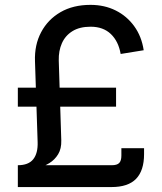

<svg xmlns="http://www.w3.org/2000/svg" viewBox="-20 -757 655 777"><path d="M52.2 -65.9V-88.4Q95.2 -88.4 114.5 -112.5Q133.8 -136.7 132.3 -182.1L121.6 -508.8Q119.1 -575.2 146.5 -626.7Q173.8 -678.2 224.9 -707.8Q275.9 -737.3 346.2 -737.3Q402.8 -737.3 448.2 -714.6Q493.7 -691.9 523.4 -650.6Q553.2 -609.4 561.5 -553.7L468.3 -538.6Q459.5 -589.8 428.5 -619.4Q397.5 -648.9 346.7 -648.9Q302.2 -648.9 273.2 -630.9Q244.1 -612.8 230.5 -582Q216.8 -551.3 217.8 -512.2L228 -189Q229 -155.3 215.3 -132.8Q201.7 -110.4 179.7 -96.9Q157.7 -83.5 132.8 -76.7Q107.9 -69.8 86.4 -67.9Q64.9 -65.9 52.2 -65.9ZM52.2 0V-88.4H432.6Q453.6 -88.4 462.4 -97.4Q471.2 -106.4 471.2 -127.4V-157.2H563V-133.3Q563 -66.9 530.8 -33.4Q498.5 0 431.2 0ZM52.2 -325.2V-402.3H449.7V-325.2Z"/></svg>

Font: Inter Cardless
Style: Regular
Weight: 400
Designer: Rasmus Andersson
Foundry: rsms
Version: Version 4.001;git-9221beed3